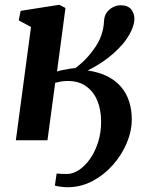

<svg xmlns="http://www.w3.org/2000/svg" viewBox="-20 -588 642 805"><path d="M46.5 0 110 -475 58.5 -502.5 66.5 -542.5 228.5 -568 254.5 -554.5 219 -288Q226.5 -291 240.8 -294Q255 -297 270.5 -299.5Q286 -302 296 -302.5Q313 -315.5 325.8 -327.2Q338.5 -339 349.5 -351.5Q360.5 -364 371.5 -379Q394 -409 404.5 -439.2Q415 -469.5 416 -498.5Q417 -521.5 428 -536.2Q439 -551 455 -558.5Q471 -566 485 -566Q515.5 -566 529.5 -549.2Q543.5 -532.5 543.5 -509Q543.5 -488.5 531.5 -461.2Q519.5 -434 496 -405Q479 -385 456.8 -365Q434.5 -345 407 -326.5Q379.5 -308 347.5 -292.5Q395.5 -285.5 430.5 -267.8Q465.5 -250 488.2 -223Q511 -196 521.8 -161.5Q532.5 -127 532.5 -87.5Q532.5 -38 511.2 12.2Q490 62.5 452.5 104.5Q415 146.5 366.5 171.8Q318 197 263 197Q250 197 233.5 194.8Q217 192.5 210 190L217.5 139.5Q224 140 235.2 140.8Q246.5 141.5 259.5 141.5Q286 141.5 311.5 124.5Q337 107.5 358 77.5Q379 47.5 391.5 7.5Q404 -32.5 404 -78Q404 -127 388.2 -165.5Q372.5 -204 341.2 -226.2Q310 -248.5 263.5 -248.5Q248.5 -248.5 235.8 -246.2Q223 -244 211.5 -241L179 0Z"/></svg>

Font: Merriweather 20pt
Style: Bold Italic
Weight: 700
Italic angle: -7.8°
Version: Version 2.101